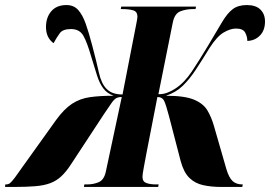

<svg xmlns="http://www.w3.org/2000/svg" viewBox="-67 -740 1069 760"><path d="M-47 0 -46 -10H-43Q-34 -10 -27.5 -15Q-21 -20 -8.5 -36.5Q4 -53 29 -89L155 -265Q187 -309 218.5 -329.5Q250 -350 289.5 -355.5Q329 -361 383 -361Q357 -370 342 -390Q327 -410 317 -441.5Q307 -473 294 -516Q278 -572 263 -598.5Q248 -625 214 -625Q182 -625 170 -609Q158 -593 145 -569Q115 -591 115 -633Q115 -671 136 -695.5Q157 -720 196 -720Q225 -720 242.5 -700.5Q260 -681 272.5 -645.5Q285 -610 298 -560Q315 -496 324.5 -452.5Q334 -409 355 -388Q367 -376 383 -371Q399 -366 418 -366L473 -648Q475 -658 476 -664.5Q477 -671 477 -674Q477 -694 460.5 -699Q444 -704 417 -704H411L413 -714H709L707 -704H696Q669 -704 646.5 -695Q624 -686 617 -651L560 -367Q580 -367 596.5 -373.5Q613 -380 628 -390Q663 -413 692 -456.5Q721 -500 757 -560Q791 -617 812 -652.5Q833 -688 854.5 -704Q876 -720 910 -720Q946 -720 964 -702Q982 -684 982 -655Q982 -620 962 -599.5Q942 -579 912 -578Q912 -595 903.5 -611Q895 -627 867 -627Q845 -627 818.5 -611.5Q792 -596 763 -551Q733 -502 708 -464Q683 -426 656 -400Q629 -374 590 -361Q664 -361 701 -345.5Q738 -330 754 -303Q770 -276 780 -241L829 -71Q839 -37 853.5 -23.5Q868 -10 892 -10H894L892 0H809Q770 0 737.5 -7Q705 -14 682.5 -36Q660 -58 648 -103L602 -280Q591 -322 583.5 -339Q576 -356 556 -356L513 -135Q506 -98 502.5 -79Q499 -60 498 -52.5Q497 -45 497 -40Q497 -21 512.5 -15.5Q528 -10 550 -10H561L559 0H265L267 -10H278Q303 -10 324 -19Q345 -28 352 -61L415 -356Q401 -356 392.5 -351Q384 -346 374 -331.5Q364 -317 345 -289L215 -91Q195 -60 175.5 -42Q156 -24 132 -15Q108 -6 74 -3Q40 0 -11 0Z"/></svg>

Font: Noto Serif Display ExtraCondensed Black
Style: Italic
Weight: 900
Width: 2
Italic angle: -12°
Designer: Monotype Design Team
Foundry: Monotype Imaging Inc.
Version: Version 2.009